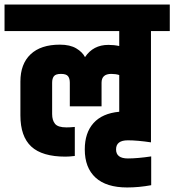

<svg xmlns="http://www.w3.org/2000/svg" viewBox="-60 -691 769 847"><path d="M606 -554V-63Q546 -72 504 -72Q452 -72 452 -32Q452 8 504 8Q546 8 607 -1V126Q553 136 501 136Q409 136 361.5 92.5Q314 49 314 -32Q314 -105 352.5 -148Q391 -191 466 -198V-360Q451 -365 431 -365Q388 -365 388 -326V-222H248V-326Q248 -345 240 -355Q232 -365 209 -365Q186 -365 178 -355Q170 -345 170 -326V-188Q170 -160 183 -144.5Q196 -129 233 -129Q250 -129 270 -131V-3Q246 0 229 0Q126 0 78 -44.5Q30 -89 30 -182V-331Q30 -409 75 -451.5Q120 -494 204 -494Q249 -494 276.5 -477.5Q304 -461 315 -439Q351 -493 418 -493Q443 -493 466 -488V-554H-40V-671H689V-554Z"/></svg>

Font: Khand Black
Style: Regular
Weight: 900
Designer: Sanchit Sawaria and Jyotish Sonowal (Devanagari), Satya Rajpurohit (Latin)
Foundry: Indian Type Foundry
Version: Version 2.000;PS 1.0;hotconv 1.0.79;makeotf.lib2.5.61930